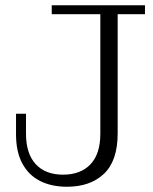

<svg xmlns="http://www.w3.org/2000/svg" viewBox="-20 -702 583 731"><path d="M235 9Q176 9 132.5 -13Q89 -35 65 -79.5Q41 -124 41 -191V-269H79V-193Q79 -117 116 -77Q153 -37 220 -37Q287 -37 324.5 -76.5Q362 -116 362 -193V-648H177V-682H532V-648H428V-194Q428 -90 376 -40.5Q324 9 235 9Z"/></svg>

Font: Montagu Slab 144pt Light
Style: Regular
Weight: 300
Designer: Florian Karsten
Foundry: Florian Karsten
Version: Version 1.000